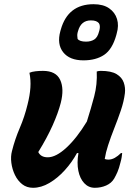

<svg xmlns="http://www.w3.org/2000/svg" viewBox="-20 -883 640 913"><path d="M120 -537Q131 -542 148.5 -544Q166 -546 184 -546Q246 -546 266 -503.5Q286 -461 269 -394Q257 -347 230.5 -287.5Q204 -228 162 -160Q174 -135 207 -135Q246 -135 295.5 -180.5Q345 -226 393 -305Q413 -368 428 -425Q443 -482 440 -543Q449 -546 459 -546Q509 -546 534.5 -530.5Q560 -515 568.5 -490.5Q577 -466 574 -440Q569 -400 554.5 -357.5Q540 -315 523.5 -273.5Q507 -232 494 -192Q483 -159 478 -127Q486 -124 495 -124Q511 -124 526 -132.5Q541 -141 555 -155H561Q560 -145 558.5 -135Q557 -125 553 -111Q546 -82 538.5 -65Q531 -48 523 -34Q510 -12 485 -1Q460 10 431 10Q401 10 380.5 -12Q360 -34 352.5 -71Q345 -108 353 -155H346Q322 -111 288 -73.5Q254 -36 215 -13Q176 10 137 10Q107 10 85.5 -7Q64 -24 51 -51Q38 -78 34 -108.5Q30 -139 37 -165Q51 -221 74 -274.5Q97 -328 111 -386Q122 -429 124.5 -466Q127 -503 120 -537ZM425 -863Q471 -863 499 -843.5Q527 -824 536.5 -792.5Q546 -761 535 -724L533 -716Q514 -648 475 -622Q436 -596 377 -596Q311 -596 280.5 -634.5Q250 -673 267 -735L269 -742Q303 -863 425 -863ZM412 -786Q365 -786 351 -735L349 -728Q347 -720 347.5 -712.5Q348 -705 349 -698Q359 -685 389 -685Q412 -685 428 -695Q444 -705 451 -733L453 -740Q458 -762 450 -773Q445 -779 436 -782.5Q427 -786 412 -786Z"/></svg>

Font: Recursive Sn Csl St
Style: Bold Italic
Weight: 700
Italic angle: -15°
Version: Version 1.079;hotconv 1.0.112;makeotfexe 2.5.65598; ttfautoh